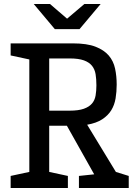

<svg xmlns="http://www.w3.org/2000/svg" viewBox="-20 -936 674 956"><path d="M373 -60 449 -68 313 -310H225V-80L318 -60V0H33V-60L126 -80V-640L33 -660V-720H343Q413 -720 455.5 -703.5Q498 -687 521.5 -659.5Q545 -632 553 -594.5Q561 -557 561 -515Q561 -479 555.5 -446Q550 -413 534 -387Q518 -361 489 -342Q460 -323 414 -315L557 -80L621 -60V0H373ZM327 -385Q371 -385 397.5 -394.5Q424 -404 438 -420.5Q452 -437 456 -460.5Q460 -484 460 -511Q460 -542 456 -566.5Q452 -591 438 -608.5Q424 -626 397.5 -635.5Q371 -645 327 -645H225V-385ZM376 -791H253L148 -916H229L314 -843L400 -916H481Z"/></svg>

Font: HermeneusOne
Style: Regular
Weight: 400
Designer: Rodrigo Fuenzalida, Pablo Impallari
Foundry: Pablo Impallari, Rodrigo Fuenzalida
Version: Version 1.000; ttfautohint (v0.8) -G 200 -r 50